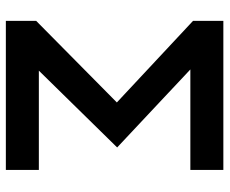

<svg xmlns="http://www.w3.org/2000/svg" viewBox="-82 -682 765 640"><g transform="rotate(90 300.0 -362.5)"><path d="M50 -101 322 -370 50 -624V-725H547V-615H212L472 -371L216 -110H547V0H50Z"/></g></svg>

Font: JuliaMono
Style: Bold
Weight: 700
Monospace: yes
Designer: cormullion
Foundry: corm
Version: Version 0.055; ttfautohint (v1.8.4)